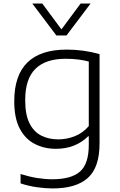

<svg xmlns="http://www.w3.org/2000/svg" viewBox="-20 -828 672 1078"><path d="M275.5 230Q235 230 186.2 223Q137.5 216 95.5 201.5V149Q145 164.5 189.2 171.5Q233.5 178.5 274 178.5Q380 178.5 429.2 135.2Q478.5 92 478.5 -14.5V-62.5H474.5Q442.5 -30 396.8 -11.2Q351 7.5 294 7.5Q228.5 7.5 175.2 -19.8Q122 -47 91 -105.8Q60 -164.5 60 -259.5Q60 -549.5 354.5 -549.5Q450 -549.5 539 -524V-23Q539 112 473.2 171Q407.5 230 275.5 230ZM307.5 -45.5Q354 -45.5 399.2 -63Q444.5 -80.5 478.5 -120V-482.5Q453 -489.5 420 -493.8Q387 -498 348 -498Q236 -498 178.8 -441.5Q121.5 -385 121.5 -265.5Q121.5 -183.5 145.8 -135.5Q170 -87.5 212 -66.5Q254 -45.5 307.5 -45.5ZM296.5 -629 161.5 -808H217.5L325 -663L432.5 -808H488.5L353.5 -629Z"/></svg>

Font: Encode Sans Expanded Light
Style: Regular
Weight: 300
Width: 7
Designer: Multiple Designers
Foundry: Impallari Type
Version: Version 3.000; ttfautohint (v1.8.3) -l 8 -r 50 -G 200 -x 14 